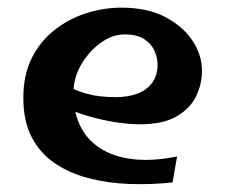

<svg xmlns="http://www.w3.org/2000/svg" viewBox="-20 -475 588 502"><path d="M431 2Q375 8 318.5 6Q262 4 212 -9Q162 -22 123.5 -48Q85 -74 63 -116Q41 -158 41 -219Q41 -279 63 -323Q85 -367 122.5 -396.5Q160 -426 205.5 -440.5Q251 -455 297 -455Q367 -455 414 -429.5Q461 -404 485 -366Q509 -328 508 -288Q508 -255 492.5 -223Q477 -191 441.5 -170.5Q406 -150 344 -150Q322 -150 292.5 -154Q263 -158 232.5 -165.5Q202 -173 175 -183.5Q148 -194 130 -207L156 -251Q175 -239 206.5 -230Q238 -221 284 -221Q313 -221 337.5 -229.5Q362 -238 377 -257.5Q392 -277 392 -306Q392 -324 384 -342Q376 -360 357.5 -372.5Q339 -385 306 -385Q273 -385 242.5 -362.5Q212 -340 192 -305.5Q172 -271 172 -232Q172 -178 192.5 -140.5Q213 -103 250 -82.5Q287 -62 336 -58Q385 -54 443 -66Z"/></svg>

Font: Marhey Light
Style: Regular
Weight: 400
Version: Version 1.000